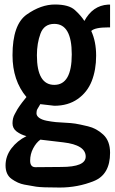

<svg xmlns="http://www.w3.org/2000/svg" viewBox="-20 -654 514 861"><path d="M223.6 -179.7 160.6 -187Q159.7 -184.6 155.8 -178.5Q151.9 -172.4 147.7 -165Q143.6 -157.7 143.6 -146Q143.6 -134.3 155.8 -125.5Q168 -116.7 189.5 -112.5Q210.9 -108.4 230.7 -106.4Q250.5 -104.5 274.9 -103.5Q299.3 -102.5 317.9 -99.6Q336.4 -96.7 374.5 -87.6Q412.6 -78.6 443.1 -50.3Q473.6 -22 473.6 31.2Q473.6 128.4 401.4 157.7Q329.1 187 248 187Q167 187 142.1 183.1Q117.2 179.2 88.9 173.8Q60.5 168.5 32.7 148.9Q4.9 129.4 4.9 87.9Q4.9 46.4 31 11.7Q57.1 -22.9 98.6 -43.5Q73.2 -50.3 54.7 -64.2Q36.1 -78.1 36.1 -101.1Q36.1 -124 45.9 -141.8Q55.7 -159.7 58.8 -165.3Q62 -170.9 69.3 -180.9Q76.7 -190.9 79.3 -194.6Q82 -198.2 89.8 -207.8Q97.7 -217.3 98.6 -218.8Q36.1 -293 36.1 -406.2Q36.1 -543.9 99.9 -588.9Q163.6 -633.8 226.1 -633.8Q288.6 -633.8 315.7 -609.1Q342.8 -584.5 358.4 -560.1Q395.5 -628.9 463.9 -633.3Q468.8 -633.3 473.6 -633.3V-531.2H465.8Q405.3 -531.2 389.2 -515.1Q411.1 -467.8 411.1 -404.3Q411.1 -340.8 391.4 -290.5Q371.6 -240.2 328.4 -210Q285.2 -179.7 223.6 -179.7ZM364.3 48.3Q364.3 -3.9 264.2 -15.6L161.1 -27.8Q142.1 -14.2 128.7 11.5Q115.2 37.1 115.2 66.4Q115.2 95.7 138.7 95.7L254.9 94.7Q364.3 94.7 364.3 48.3ZM223.6 -546.9Q177.7 -546.9 161.6 -503.4Q145.5 -460 145.5 -406.2Q145.5 -273.4 223.6 -273.4Q301.8 -273.4 301.8 -410.2Q301.8 -546.9 223.6 -546.9Z"/></svg>

Font: Oswald-Regular
Style: Regular
Weight: 400
Designer: vernon adams
Foundry: vernon adams
Version: Version 2.002; ttfautohint (v0.92.18-e454-dirty) -l 8 -r 50 